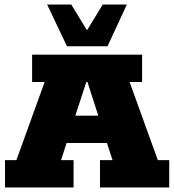

<svg xmlns="http://www.w3.org/2000/svg" viewBox="-20 -823 765 843"><path d="M2 0V-120H52L176 -463H121V-583H604V-463H549L673 -120H723V0H419V-120H474L434 -243L493 -195H229L288 -243L248 -120H303V0ZM295 -267 264 -315H458L427 -267L364 -463H359ZM274 -620 187 -803H293L362 -690L431 -803H537L452 -620Z"/></svg>

Font: Rokkitt SemiBold Black
Style: Regular
Weight: 900
Version: Version 3.103